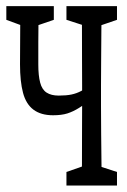

<svg xmlns="http://www.w3.org/2000/svg" viewBox="-26 -542 403 610"><path d="M142.6 -175.8Q104 -175.8 80.3 -193.6Q56.6 -211.4 47.1 -247.3Q37.6 -283.2 37.6 -337.4Q37.6 -383.3 38.1 -429.7Q38.6 -476.1 38.6 -522.5H97.7Q96.7 -495.1 96.2 -466.8Q95.7 -438.5 95.7 -407.2Q95.7 -376 95.7 -337.4Q95.7 -301.8 101.6 -279.5Q107.4 -257.3 122.1 -247.8Q136.7 -238.3 160.6 -238.3Q184.6 -238.3 200.9 -241.7Q217.3 -245.1 231.9 -252.9Q246.6 -260.7 265.1 -273.9V-225.1Q243.7 -210.9 225.1 -199.2Q206.5 -187.5 188 -181.6Q169.4 -175.8 142.6 -175.8ZM233.4 47.4Q234.4 20 234.4 -24.7Q234.4 -69.3 234.6 -117.7Q234.9 -166 234.9 -204.1V-271Q234.9 -309.6 234.6 -357.7Q234.4 -405.8 234.4 -450.7Q234.4 -495.6 233.4 -522.5H297.4Q296.4 -495.6 296.1 -450.7Q295.9 -405.8 295.4 -357.4Q294.9 -309.1 294.9 -271V-204.1Q294.9 -165.5 295.4 -117.4Q295.9 -69.3 296.4 -24.7Q296.9 20 297.4 47.4ZM-5.9 -479V-522.5H145V-479L75.2 -455.1H59.1ZM185.1 47.4V4.4L254.9 -20H271L345.7 4.4V47.4ZM185.1 -479V-522.5H345.7V-479L275.9 -455.1H259.3Z"/></svg>

Font: Scarab Serif
Style: Condensed
Weight: 400
Designer: John Roberts
Foundry: Scarab
Version: 1.0